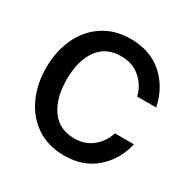

<svg xmlns="http://www.w3.org/2000/svg" viewBox="-161 -869 1024 1031"><g transform="rotate(30 351.5 -353.0)"><path d="M46 -353Q46 -454 83.5 -536Q121 -618 193 -666Q265 -714 364 -714Q485 -714 563 -645Q641 -576 665 -463H547Q531 -527 483 -567.5Q435 -608 366 -608Q271 -608 222 -538.5Q173 -469 173 -354Q173 -239 222.5 -169Q272 -99 366 -99Q432 -99 478 -136.5Q524 -174 542 -232H660Q635 -125 558 -58.5Q481 8 364 8Q265 8 193 -40.5Q121 -89 83.5 -171Q46 -253 46 -353Z"/></g></svg>

Font: Be Vietnam SemiBold
Style: Regular
Weight: 600
Designer: Gabriel Lam
Foundry: TypeRant
Version: Version 4.000